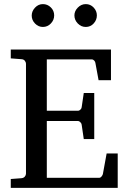

<svg xmlns="http://www.w3.org/2000/svg" viewBox="-20 -911 623 931"><path d="M550.8 0H32.2V-43L84 -46.9Q94.7 -47.9 100.3 -54.7Q106 -61.5 106 -68.8V-602.1Q106 -609.4 100.3 -616.5Q94.7 -623.5 84 -624L32.2 -627.9V-670.9H518.1V-522H458L442.9 -604Q442.4 -611.3 437 -617.2Q431.6 -623 424.8 -623H207V-374H357.9Q364.7 -374 370.4 -379.9Q376 -385.7 376 -391.1L386.2 -460H437V-236.8H386.2L376 -306.2Q376 -311.5 370.1 -317.9Q364.3 -324.2 357.9 -324.2H207V-48.8H460.9Q467.3 -48.8 472.9 -55.9Q478.5 -63 479 -67.9L497.1 -167H550.8ZM449.7 -836.4Q449.7 -814 434.1 -797.1Q418.5 -780.3 396 -780.3Q373.5 -780.3 357.2 -797.1Q340.8 -814 340.8 -836.4Q340.8 -857.4 357.4 -874.3Q374 -891.1 396 -891.1Q418.5 -891.1 434.1 -874.5Q449.7 -857.9 449.7 -836.4ZM242.7 -836.4Q242.7 -814 226.6 -797.1Q210.4 -780.3 188 -780.3Q166 -780.3 149.9 -796.9Q133.8 -813.5 133.8 -835.4Q133.8 -856.9 149.9 -874Q166 -891.1 188 -891.1Q210.4 -891.1 226.6 -875Q242.7 -858.9 242.7 -836.4Z"/></svg>

Font: Charis
Style: Regular
Weight: 400
Designer: Walt Agee, Miriam Martin, Annie Olsen, Victor Gaultney, Lorna Priest, Alan Ward, Bob Hallissy, Martin Hosken, Sharon Cor
Foundry: SIL Global
Version: Version 7.000